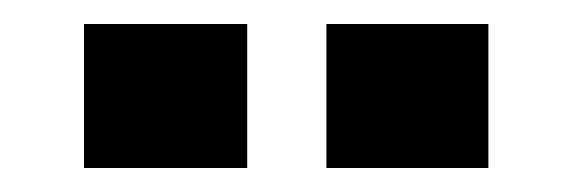

<svg xmlns="http://www.w3.org/2000/svg" viewBox="-20 -720 474 160"><path d="M252 -580H387V-700H252ZM50 -580H186V-700H50Z"/></svg>

Font: Finlandica
Style: Bold
Weight: 700
Designer: Niklas Ekholm, Juho Hiilivirta, Jaakko Suomalainen
Foundry: Helsinki Type Studio
Version: Version 2.000;Glyphs 3.2 (3202)